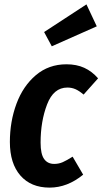

<svg xmlns="http://www.w3.org/2000/svg" viewBox="-20 -839 467 875"><path d="M427 -482 361 -408Q341 -425 324 -432.5Q307 -440 287 -440Q224 -440 194.5 -363Q165 -286 165 -189Q165 -137 181 -114.5Q197 -92 227 -92Q248 -92 266 -100Q284 -108 311 -125L359 -43Q287 16 206 16Q121 16 73 -39Q25 -94 25 -192Q25 -285 55 -366Q85 -447 143.5 -496.5Q202 -546 283 -546Q329 -546 364 -530Q399 -514 427 -482ZM421 -719 216 -628 181 -693 374 -819Z"/></svg>

Font: Fira Sans Compressed SemiBold
Style: Italic
Weight: 600
Width: 1
Italic angle: -8°
Designer: bBox Type GmbH & Carrois Corporate GbR & Edenspiekermann AG
Foundry: bBox Type GmbH & Carrois Corporate GbR & Edenspiekermann AG
Version: Version 4.301